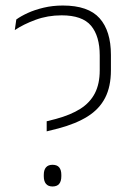

<svg xmlns="http://www.w3.org/2000/svg" viewBox="-20 -668 476 695"><path d="M149 -192.5V-229L182.5 -237.5Q236 -252 271 -274.2Q306 -296.5 323.5 -330.5Q341 -364.5 341 -413.5V-467Q341 -537.5 309.5 -575Q278 -612.5 203 -612.5Q152.5 -612.5 108.5 -596.2Q64.5 -580 33.5 -559L39 -597.5Q55.5 -609.5 80.5 -621Q105.5 -632.5 138 -640.2Q170.5 -648 207.5 -648Q299.5 -648 340.5 -602Q381.5 -556 381.5 -469.5V-414Q381.5 -354.5 360.5 -313.8Q339.5 -273 297.2 -246.5Q255 -220 191 -203ZM170 7Q154.5 7 146.5 -2.5Q138.5 -12 138.5 -30V-35Q138.5 -53 146.5 -62.2Q154.5 -71.5 170 -71.5Q186.5 -71.5 194.2 -62.2Q202 -53 202 -35V-30Q202 -12 194.2 -2.5Q186.5 7 170 7Z"/></svg>

Font: Anek Bangla ExtraLight
Style: Regular
Weight: 250
Designer: Sulekha Rajkumar (Bangla), Yesha Goshar (Latin)
Foundry: Ek Type
Version: Version 1.003